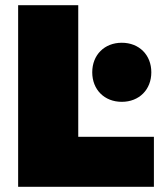

<svg xmlns="http://www.w3.org/2000/svg" viewBox="-20 -721 624 741"><path d="M50 -701V0H574V-193H282V-701ZM450 -556C383 -556 336 -509 336 -442C336 -375 383 -328 450 -328C517 -328 564 -375 564 -442C564 -509 517 -556 450 -556Z"/></svg>

Font: Montserrat-Arabic Black
Style: Regular
Weight: 900
Designer: Mohamed Gaber
Foundry: Kief Type Foundry
Version: Version 5.008;PS 005.008;hotconv 1.0.88;makeotf.lib2.5.64775